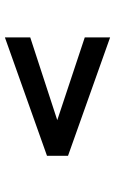

<svg xmlns="http://www.w3.org/2000/svg" viewBox="141 -756 480 803"><g transform="rotate(-90 381.5 -355.0)"><path d="M626 -469 280 -356 626 -241V-135L131 -311V-399L626 -575Z"/></g></svg>

Font: Freesentation 6 SemiBold
Style: Regular
Weight: 600
Designer: glyphs from Roboto by Christian Robertson / Hangul glyphs from Noto Sans CJK(Source Han Sans) by Jang Soo-young and Kang
Foundry: PT&
Version: Version 2.001